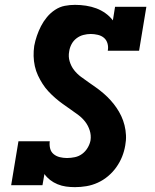

<svg xmlns="http://www.w3.org/2000/svg" viewBox="-20 -763 640 791"><path d="M289 8Q270 8 252 5.5Q234 3 217 -4Q200 -11 186.5 -21.5Q173 -32 163 -46L155 0H26L56 -181H185Q183 -166 186.5 -151.5Q190 -137 201 -128Q212 -119 226.5 -115.5Q241 -112 256 -112Q272 -112 288.5 -115.5Q305 -119 318.5 -129Q332 -139 341 -154Q350 -169 353 -185Q356 -206 349.5 -226Q343 -246 331 -261.5Q319 -277 303 -289Q287 -301 271 -312Q255 -323 239 -334.5Q223 -346 208 -359Q193 -372 179.5 -386.5Q166 -401 155.5 -417.5Q145 -434 136.5 -452Q128 -470 123.5 -490.5Q119 -511 118.5 -532Q118 -553 121 -574Q125 -595 132 -615.5Q139 -636 149 -655.5Q159 -675 173.5 -692.5Q188 -710 207 -722.5Q226 -735 247 -739Q268 -743 289 -743Q312 -743 334.5 -739.5Q357 -736 377 -728.5Q397 -721 414.5 -708.5Q432 -696 445 -679L454 -735H583L553 -554H424Q427 -569 423 -583.5Q419 -598 408.5 -607Q398 -616 383 -619.5Q368 -623 354 -623Q339 -623 323.5 -619Q308 -615 295 -605Q282 -595 274.5 -580.5Q267 -566 265 -551Q261 -530 267 -510Q273 -490 285 -474.5Q297 -459 313 -447Q329 -435 345 -424Q361 -413 377 -401.5Q393 -390 408 -377Q423 -364 436 -349.5Q449 -335 460 -319Q471 -303 479.5 -285Q488 -267 493 -247Q498 -227 499 -206Q500 -185 496 -164Q492 -140 483 -117.5Q474 -95 459.5 -74.5Q445 -54 425.5 -37.5Q406 -21 383 -10.5Q360 0 336 4Q312 8 289 8Z"/></svg>

Font: Iosevka Etoile Heavy Oblique
Style: Regular
Weight: 900
Italic angle: -9°
Designer: Belleve Invis
Foundry: Belleve Invis
Version: Version 15.5.2; ttfautohint (v1.8.4)